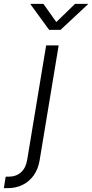

<svg xmlns="http://www.w3.org/2000/svg" viewBox="-117 -771 476 995"><path d="M122.1 -535.6H187L88.4 59.6Q81.1 104 58.6 136.5Q36.1 168.9 1.2 186.5Q-33.7 204.1 -78.1 204.1H-97.2L-87.4 144.5H-70.8Q-33.7 144.5 -8.3 122.1Q17.1 99.6 23.9 57.1ZM107.9 -751 174.8 -656.7 272 -751H338.9L337.9 -748L196.8 -616.2H137.7L41.5 -748L42 -751Z"/></svg>

Font: Inter 20pt Light
Style: Italic
Weight: 300
Italic angle: -9.3988°
Version: Version 4.001;git-66647c0bb